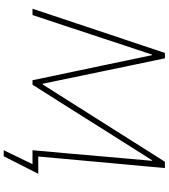

<svg xmlns="http://www.w3.org/2000/svg" viewBox="43 -796 908 1034"><g transform="rotate(90 497.0 -279.0)"><path d="M27 0Q46.5 -58 66 -117Q85.5 -174.5 107 -239.5L185 -473.5Q206.5 -537.5 225.5 -594Q244 -650.5 265 -713H294Q312.5 -625.5 329.8 -542.5Q347 -459.5 364 -377.5L431 -55H435L639.5 -378.5Q691 -460 743.5 -543Q795.5 -625.5 851 -713H885Q879.5 -651.5 874.5 -595.5Q869 -539 863 -472.5L841.5 -237Q836.5 -181.5 832 -132Q827.5 -82.5 823 -31H916Q891.5 17.5 868 63.5Q856.5 86.5 845 109Q833.5 131.5 821.5 155H789L864 0H789Q799 -110.5 808 -211Q816.5 -311.5 824 -396L846 -644H843L674 -376.5Q613 -280 551.5 -182Q489.5 -84 436 0H412Q401 -52 388 -115.5Q374.5 -179 360.5 -245.8Q346.5 -312.5 333.5 -374L277 -644H274L192 -396Q163.5 -310 130.8 -210.5Q98 -111 61 0Z"/></g></svg>

Font: Heraclito Thin
Style: Italic
Weight: 100
Italic angle: -12°
Designer: Kostas Bartsokas (font) & Cristiano Sobral (main changes)
Foundry: Kostas Bartsokas (font) & Cristiano Sobral (main changes)
Version: Version 1.00;July 8, 2020;FontCreator 13.0.0.2655 64-bit